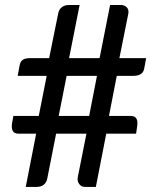

<svg xmlns="http://www.w3.org/2000/svg" viewBox="-20 -737 620 757"><path d="M211.4 -279.8H331.5L362.3 -438H242.7ZM314.9 0Q300.3 0 291.7 -12.2Q283.2 -24.4 287.1 -40.5L320.8 -210H201.2L167 -36.1Q160.6 0 123.5 0H81.5L122.6 -210H52.7Q22 -210 27.3 -249.5L32.7 -279.8H132.8L164.1 -438H49.8L57.1 -478Q59.6 -493.7 69.1 -500.7Q78.6 -507.8 99.6 -507.8H173.8L209.5 -684.1Q212.4 -700.2 223.9 -708.7Q235.4 -717.3 251 -717.3H293.9L252.4 -507.8H372.6L414.1 -717.3H456.1Q471.7 -717.3 480.2 -707.8Q488.8 -698.2 485.8 -682.6L450.7 -507.8H556.2L548.8 -467.8Q543.9 -438 506.3 -438H440.4L409.7 -279.8H496.1Q526.4 -279.8 521 -240.7L516.6 -210H398.9L357.9 0Z"/></svg>

Font: Lato-Medium
Style: Regular
Weight: 500
Designer: Lukasz Dziedzic
Foundry: tyPoland Lukasz Dziedzic
Version: Version 2.006; 2014-01-15